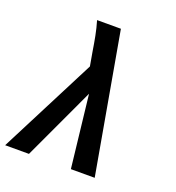

<svg xmlns="http://www.w3.org/2000/svg" viewBox="-133 -841 866 947"><g transform="rotate(20 300.0 -367.5)"><path d="M0 0 260 -508 247 -582Q241 -621 233.5 -659.5Q226 -698 215 -735H340L470 0H345L302 -380L125 0Z"/></g></svg>

Font: Iosevka Extended
Style: Bold Italic
Weight: 700
Width: 7
Italic angle: -9°
Monospace: yes
Designer: Belleve Invis
Foundry: Belleve Invis
Version: Version 32.5.0; ttfautohint (v1.8.4)